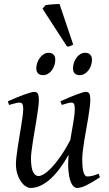

<svg xmlns="http://www.w3.org/2000/svg" viewBox="-20 -913 539 953"><path d="M476.1 -33.2Q436.5 -6.8 408.9 6.6Q381.3 20 362.8 20Q353.5 20 344.5 11.5Q335.4 2.9 328.9 -16.6Q322.3 -36.1 319.6 -67.6Q316.9 -99.1 320.3 -145Q300.3 -108.9 278.1 -78.6Q255.9 -48.3 231.9 -26.4Q208 -4.4 182.6 7.8Q157.2 20 130.9 20Q121.1 20 108.6 12.5Q96.2 4.9 85.2 -10.3Q74.2 -25.4 66.7 -47.9Q59.1 -70.3 59.1 -100.1Q59.1 -114.7 61.8 -137.2Q64.5 -159.7 68.4 -185.5Q72.3 -211.4 77.1 -239.3Q82 -267.1 85.9 -292.5Q89.8 -317.9 92.5 -338.4Q95.2 -358.9 95.2 -371.1Q95.2 -382.3 93.8 -388.9Q92.3 -395.5 89.6 -398.7Q86.9 -401.9 83.3 -402.8Q79.6 -403.8 75.2 -403.8Q70.8 -403.8 62.5 -402.1Q54.2 -400.4 45.9 -397.9Q36.1 -395.5 24.9 -392.1L19 -410.2Q39.6 -419.4 60.3 -428Q81.1 -436.5 98.6 -442.9Q116.2 -449.2 129.6 -453.1Q143.1 -457 148.9 -457Q163.1 -457 168 -447.8Q172.9 -438.5 172.9 -416Q172.9 -401.9 169.9 -378.9Q167 -356 162.6 -328.6Q158.2 -301.3 153.3 -272Q148.4 -242.7 144 -215.3Q139.6 -188 136.7 -165Q133.8 -142.1 133.8 -127.9Q133.8 -81.1 143.8 -60.1Q153.8 -39.1 171.9 -39.1Q181.6 -39.1 197.8 -48.6Q213.9 -58.1 234.4 -79.3Q254.9 -100.6 279.1 -134.8Q303.2 -168.9 329.1 -218.3Q332.5 -239.3 336.2 -260.5Q339.8 -281.7 343.3 -301.5Q346.7 -321.3 348.9 -339.1Q351.1 -356.9 351.1 -371.1Q351.1 -382.3 349.9 -388.9Q348.6 -395.5 346.2 -398.7Q343.8 -401.9 340.6 -402.8Q337.4 -403.8 333 -403.8Q328.6 -403.8 321 -402.1Q313.5 -400.4 305.7 -397.9Q296.9 -395.5 287.1 -392.1L279.8 -410.2Q300.3 -419.4 320.3 -428Q340.3 -436.5 357.2 -442.9Q374 -449.2 386.7 -453.1Q399.4 -457 405.8 -457Q419.4 -457 423.8 -447.8Q428.2 -438.5 428.2 -416Q428.2 -401.9 425.3 -379.2Q422.4 -356.4 418 -329.3Q413.6 -302.2 408.2 -272.7Q402.8 -243.2 398.4 -215.6Q394 -188 391.1 -164.1Q388.2 -140.1 388.2 -124Q388.2 -79.6 394.5 -58.3Q400.9 -37.1 413.1 -37.1Q425.8 -37.1 438.7 -40.3Q451.7 -43.5 469.2 -50.8ZM254.4 -616.2Q254.4 -602.5 250 -589.1Q245.6 -575.7 237.8 -564.7Q230 -553.7 218.5 -546.9Q207 -540 193.4 -540Q177.7 -540 168.9 -548.8Q160.2 -557.6 160.2 -574.2Q160.2 -587.4 164.8 -600.8Q169.4 -614.3 177.5 -625.5Q185.5 -636.7 197 -643.8Q208.5 -650.9 222.2 -650.9Q237.3 -650.9 245.8 -641.8Q254.4 -632.8 254.4 -616.2ZM436.5 -616.2Q436.5 -602.5 432.1 -589.1Q427.7 -575.7 419.7 -564.7Q411.6 -553.7 400.1 -546.9Q388.7 -540 374.5 -540Q359.4 -540 350.8 -548.8Q342.3 -557.6 342.3 -574.2Q342.3 -587.4 346.7 -600.8Q351.1 -614.3 358.9 -625.5Q366.7 -636.7 377.9 -643.8Q389.2 -650.9 403.3 -650.9Q418.5 -650.9 427.5 -641.8Q436.5 -632.8 436.5 -616.2ZM343.3 -691.9Q333.5 -686 327.6 -684.1Q321.8 -682.1 313 -681.6L190.9 -870.1L206.5 -887.7Q212.4 -888.7 221.4 -889.6Q230.5 -890.6 240.5 -891.4Q250.5 -892.1 259.8 -892.6Q269 -893.1 275.4 -893.1Z"/></svg>

Font: Gentium Plus Viet
Style: Italic
Weight: 400
Italic angle: -8°
Designer: J. Victor Gaultney, Annie Olsen, Iska Routamaa, Becca Hirsbrunner
Foundry: SIL International
Version: Version 5.000